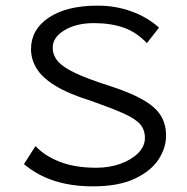

<svg xmlns="http://www.w3.org/2000/svg" viewBox="-20 -651 665 681"><path d="M309 10Q158 10 65 -69L106 -133Q138 -98 192.5 -77Q247 -56 321 -56Q368 -56 407 -70Q446 -84 470 -108Q494 -132 494 -162Q494 -191 477 -210.5Q460 -230 418.5 -248.5Q377 -267 304 -293Q223 -318 176 -347Q129 -376 109.5 -408.5Q90 -441 90 -477Q90 -546 153 -588.5Q216 -631 327 -631Q390 -631 446.5 -610.5Q503 -590 544 -553L501 -498Q464 -537 418.5 -553Q373 -569 313 -569Q251 -569 209 -544Q167 -519 167 -482Q167 -455 185.5 -433.5Q204 -412 249 -391Q294 -370 373 -345Q449 -320 491.5 -294.5Q534 -269 551.5 -239Q569 -209 569 -170Q569 -126 542 -85Q515 -44 457.5 -17Q400 10 309 10Z"/></svg>

Font: Inconsolata Expanded Thin
Style: Regular
Weight: 100
Width: 7
Monospace: yes
Designer: Raph Levien, Cyreal, Brenton Simpson
Foundry: Raph Levien, Cyreal, Google
Version: Version 3.100; ttfautohint (v1.8.4.7-5d5b)